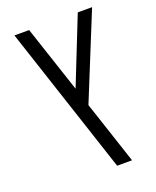

<svg xmlns="http://www.w3.org/2000/svg" viewBox="-141 -638 747 920"><g transform="rotate(-20 233.0 -177.5)"><path d="M295 200 46 -555H121L234 -215L369 -555H442L265 -120L371 200Z"/></g></svg>

Font: Assistant
Style: Regular
Weight: 400
Designer: Hebrew By Ben Nathan, Latin by Paul Hunt
Version: Version 3.000